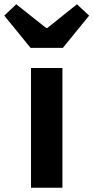

<svg xmlns="http://www.w3.org/2000/svg" viewBox="-66 -878 437 898"><path d="M79 0H226V-560H79ZM77 -654H228L351 -805L294 -858L155 -747H150L10 -858L-46 -805Z"/></svg>

Font: Noto Sans CJK SC
Style: Bold
Weight: 700
Designer: Ryoko NISHIZUKA 西塚涼子 (kana, bopomofo & ideographs); Paul D. Hunt (Latin, Greek & Cyrillic); Sandoll Communications 산돌커뮤니
Foundry: Adobe
Version: Version 2.004;hotconv 1.0.118;makeotfexe 2.5.65603